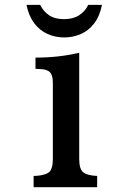

<svg xmlns="http://www.w3.org/2000/svg" viewBox="-20 -780 540 800"><path d="M147.5 -759.8Q160.2 -732.9 184.3 -716.6Q208.5 -700.2 246.6 -700.2Q284.7 -700.2 309.8 -716.6Q335 -732.9 347.7 -759.8H404.8Q395.5 -712.4 372.3 -682.4Q349.1 -652.3 316.9 -638.2Q284.2 -624 247.6 -624Q210.4 -624 178.2 -638.4Q146 -652.8 123 -682.6Q99.6 -713.9 90.3 -759.8ZM310.1 -117.2Q310.1 -75.2 327.1 -62Q342.8 -48.8 384.8 -46.9V0H120.1V-46.9Q146.5 -47.4 163.6 -52.7Q179.7 -57.6 186 -64Q192.4 -70.3 196.3 -83.5Q200.2 -96.7 200.2 -118.2V-434.1Q200.2 -449.2 197.5 -460.4Q194.8 -471.7 188 -479Q182.1 -485.4 169.4 -489.3Q163.1 -491.2 152.6 -491.9Q142.1 -492.7 127.9 -493.2V-540Q178.7 -540 223.6 -545.2Q268.6 -550.3 310.1 -560.1Z"/></svg>

Font: BIZ UDMincho
Style: Bold
Weight: 700
Monospace: yes
Designer: TypeBank Co., Ltd.
Foundry: Morisawa Inc.
Version: Version 1.06